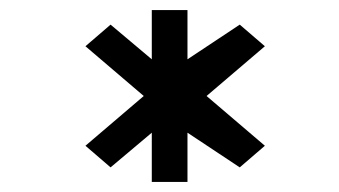

<svg xmlns="http://www.w3.org/2000/svg" viewBox="-20 -699 675 382"><path d="M353 -337V-435L457 -366L507 -409L391 -508L507 -607L457 -650L353 -581V-679H282V-581L200 -650L150 -607L266 -508L150 -409L200 -366L282 -435V-337Z"/></svg>

Font: Charger Monospace
Style: Regular
Weight: 400
Designer: Jasper
Foundry: Cannot Into Space Fonts
Version: Version 0.980